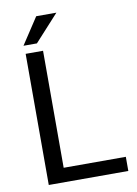

<svg xmlns="http://www.w3.org/2000/svg" viewBox="-97 -962 732 1025"><g transform="rotate(-10 269.0 -449.5)"><path d="M176.8 -76.7H513.7V0H82.5V-710.9H176.8ZM172.9 -898.9H282.2L151.4 -755.4H78.6Z"/></g></svg>

Font: SteelSelectRoboto
Style: Roboto-Regular
Weight: 400
Designer: Google
Version: Version 2.137; 2017